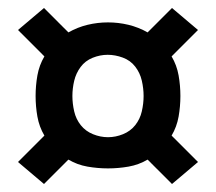

<svg xmlns="http://www.w3.org/2000/svg" viewBox="-20 -580 540 480"><path d="M410 -120 349 -181Q327 -168 301.5 -163.5Q276 -159 250 -159Q224 -159 198.5 -163.5Q173 -168 151 -181L90 -120L25 -175L91 -241Q78 -263 73.5 -288.5Q69 -314 69 -340Q69 -366 73.5 -391.5Q78 -417 91 -439L25 -505L90 -560L151 -499Q174 -512 199 -518Q224 -524 250 -524Q276 -524 301 -518Q326 -512 349 -499L410 -560L475 -505L409 -439Q422 -417 426.5 -391.5Q431 -366 431 -340Q431 -314 426.5 -288.5Q422 -263 409 -241L475 -175ZM250 -237Q269 -237 287.5 -244.5Q306 -252 318 -267Q330 -282 334.5 -301.5Q339 -321 339 -340Q339 -359 334.5 -378.5Q330 -398 318 -413.5Q306 -429 287 -436Q268 -443 249 -443Q230 -443 211.5 -435.5Q193 -428 181.5 -412.5Q170 -397 165.5 -378Q161 -359 161 -340Q161 -321 165.5 -301.5Q170 -282 182 -267Q194 -252 212.5 -244.5Q231 -237 250 -237Z"/></svg>

Font: iosevka_custom_sans_ss08 XBd
Style: Regular
Weight: 800
Designer: Belleve Invis
Foundry: Belleve Invis
Version: Version 10.3.0; ttfautohint (v1.8.3)